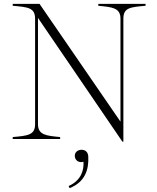

<svg xmlns="http://www.w3.org/2000/svg" viewBox="-20 -720 816 996"><path d="M490 -700V-690C562 -683 605 -680 605 -623V-89L185 -700H46V-690C126 -683 162 -680 162 -623V-76C162 -20 126 -16 46 -9V1H292V-9C221 -16 177 -19 177 -76V-627L615 15H620V-623C620 -680 655 -683 735 -690V-700ZM336 245 341 256C422 224 441 159 438 93C437 66 420 57 403 57C384 57 368 69 368 88C368 109 384 121 401 121C405 121 408 120 413 119C416 161 402 216 336 245Z"/></svg>

Font: Sprat Thin
Style: Regular
Weight: 100
Designer: Ethan Nakache
Foundry: Collletttivo
Version: Version 2.000;Glyphs 3.2 (3217)